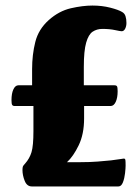

<svg xmlns="http://www.w3.org/2000/svg" viewBox="-20 -672 486 692"><path d="M94.9 0Q77 0 69 -20.2Q61 -40.4 61 -59.2Q61 -68.5 62.7 -72.4Q64.5 -76.3 70.5 -82.5Q86.7 -100.7 93.6 -123.7Q100.5 -146.6 100.5 -199.5V-289.9H32.9Q26.6 -289.9 24 -293.7Q21.4 -297.4 21.4 -311.2Q21.4 -335.1 28.2 -349.8Q35.1 -364.6 46.4 -364.6H95.7V-422.9Q95.7 -475 107.2 -520.7Q118.6 -566.5 155.9 -599.8Q192.5 -632.3 235.1 -642.2Q277.7 -652 313.2 -652Q347.5 -652 377.2 -644.4Q406.9 -636.8 419.9 -628.9Q429.2 -623.8 432.4 -613.5Q435.7 -603.2 435.7 -589.2Q435.7 -577.7 431.1 -568.5Q426.4 -559.4 418.4 -559.4Q413.7 -559.4 394.4 -563.6Q375.2 -567.8 348.9 -567.8Q329.2 -567.8 314.1 -557.9Q299.1 -548.1 290.6 -518.5Q282.1 -488.9 282.1 -430.8V-364.6H392.2Q399.3 -364.6 401.6 -361Q404 -357.3 404 -343.2Q404 -319.7 397.1 -304.8Q390.2 -289.9 378.7 -289.9H283.1V-245.1Q283.1 -188.7 263.7 -148.5Q244.3 -108.3 221.5 -87.5H270Q304.3 -87.5 332 -89.7Q359.8 -91.8 380.1 -94Q400.5 -96.3 412 -98.4Q423.5 -100.5 426.2 -100.5Q431 -100.5 431.9 -95.5Q432.7 -90.5 432.7 -74.9Q432.7 -65.9 430.7 -47.7Q428.7 -29.4 423 -14.7Q417.2 0 406.7 0Z"/></svg>

Font: Briem Hand Thin
Style: Regular
Weight: 100
Designer: Gunnlaugur SE Briem, Eben Sorkin
Foundry: Sorkin Type Co.
Version: Version 1.003